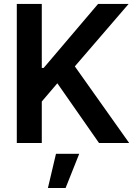

<svg xmlns="http://www.w3.org/2000/svg" viewBox="-20 -727 689 976"><path d="M65.4 -707H192.4V-381.8H202.1L478.5 -707H633.8L360.4 -389.6L636.7 0H483.4L271.5 -303.7L192.4 -210.9V0H65.4ZM264.6 54.7H382.8L313.5 228.5H223.6Z"/></svg>

Font: Pretendard GOV SemiBold
Style: Regular
Weight: 600
Designer: Base glyphs from Inter by Rasmus Andersson; Hangeul glyphs from Noto Sans CJK(Source Han Sans) by Jang Soo-young and Kan
Foundry: Kil Hyung-jin
Version: Version 1.309